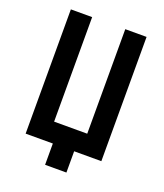

<svg xmlns="http://www.w3.org/2000/svg" viewBox="-154 -832 908 1060"><g transform="rotate(20 300.0 -302.5)"><path d="M237.4 125V0H77.6V-730H202.7V-115.9H397.3V-730H522.4V0H362.6V125Z"/></g></svg>

Font: Pitagon Sans Mono
Style: Regular
Weight: 400
Monospace: yes
Designer: Travis Tran
Foundry: Pitagon
Version: Version 1.001;gftools[0.9.26]